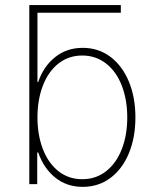

<svg xmlns="http://www.w3.org/2000/svg" viewBox="-20 -727 604 758"><path d="M457 -676.8H127.9V-403.3H130.9Q151.4 -464.4 197.3 -501.2Q243.2 -538.1 306.6 -538.1Q368.7 -538.1 415.8 -502.7Q462.9 -467.3 488.8 -404.8Q514.6 -342.3 514.6 -263.7Q514.6 -184.6 489 -122.3Q463.4 -60.1 416.3 -24.7Q369.1 10.7 306.6 10.7Q243.2 10.7 197.8 -26.1Q152.3 -63 130.9 -125H127V0H95.7V-707H457ZM304.7 -19.5Q358.9 -19.5 399.2 -51.3Q439.5 -83 460.9 -138.4Q482.4 -193.8 482.4 -263.7Q482.4 -333 460.9 -388.7Q439.5 -444.3 398.9 -476.1Q358.4 -507.8 304.7 -507.8Q251 -507.8 210.9 -476.3Q170.9 -444.8 149.4 -389.2Q127.9 -333.5 127.9 -263.7Q127.9 -193.8 149.4 -138.2Q170.9 -82.5 210.9 -51Q251 -19.5 304.7 -19.5Z"/></svg>

Font: Pretendard GOV Thin
Style: Regular
Weight: 100
Designer: Base glyphs from Inter by Rasmus Andersson; Hangeul glyphs from Noto Sans CJK(Source Han Sans) by Jang Soo-young and Kan
Foundry: Kil Hyung-jin
Version: Version 1.309